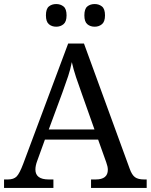

<svg xmlns="http://www.w3.org/2000/svg" viewBox="-20 -929 745 949"><path d="M0 0V-42H19Q48 -42 62.5 -57Q77 -72 95 -120L317 -714H395L621 -95Q632 -64 647.5 -53Q663 -42 692 -42H705V0H430V-42H453Q513 -42 513 -90Q513 -98 511 -107Q509 -116 505 -127L465 -239H202L164 -134Q155 -110 155 -91Q155 -42 221 -42H244V0ZM221 -289H447L385 -464Q369 -508 356 -547Q343 -586 335 -622Q328 -586 317 -553Q306 -520 289 -473ZM448 -797Q426 -797 411.5 -809.5Q397 -822 397 -853Q397 -885 411.5 -897Q426 -909 448 -909Q469 -909 484 -897Q499 -885 499 -853Q499 -822 484 -809.5Q469 -797 448 -797ZM258 -797Q236 -797 221.5 -809.5Q207 -822 207 -853Q207 -885 221.5 -897Q236 -909 258 -909Q279 -909 294 -897Q309 -885 309 -853Q309 -822 294 -809.5Q279 -797 258 -797Z"/></svg>

Font: Noto Serif Ahom
Style: Regular
Weight: 400
Designer: Monotype Design Team
Foundry: Monotype Imaging Inc.
Version: Version 2.007; ttfautohint (v1.8.4.7-5d5b)